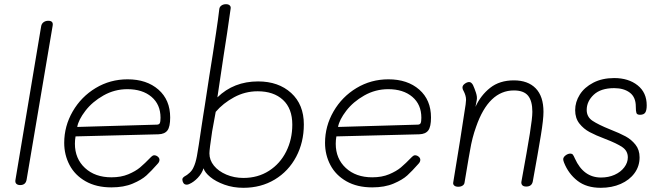

<svg xmlns="http://www.w3.org/2000/svg" viewBox="-20 -891 3151 915"><path d="M54 -36 176 -765Q178 -778 187.5 -785Q197 -792 210 -792Q235 -792 231 -769L107 -36Q103 -9 76 -9Q64 -9 57.5 -15.5Q51 -22 54 -36Z M286 -210Q286 -290 326.5 -360Q367 -430 436 -471.5Q505 -513 588 -513Q679 -513 735 -464Q791 -415 791 -331Q791 -287 778 -269.5Q765 -252 735 -251L340 -241Q337 -223 337 -206Q337 -135 385 -90.5Q433 -46 511 -46Q557 -46 591.5 -60.5Q626 -75 647.5 -93Q669 -111 701 -144Q708 -151 715 -151Q724 -151 732 -144.5Q740 -138 740 -129Q740 -119 730 -109Q701 -76 678 -55Q655 -34 612.5 -16Q570 2 511 2Q439 2 388 -27Q337 -56 311.5 -104.5Q286 -153 286 -210ZM727 -297Q738 -297 741.5 -304Q745 -311 745 -330Q745 -393 702 -429.5Q659 -466 587 -466Q526 -466 473 -436Q420 -406 387 -363Q354 -320 348 -286Z M1428 -298Q1428 -213 1391.5 -144Q1355 -75 1289.5 -35.5Q1224 4 1140 4Q1091 4 1049.5 -11Q1008 -26 982 -47.5Q956 -69 950 -89Q942 -64 922.5 -43.5Q903 -23 882 -14Q876 -11 870 -11Q859 -11 854 -19Q849 -27 849 -36Q849 -43 859 -50Q871 -56 883.5 -67.5Q896 -79 902 -93Q912 -113 918.5 -147.5Q925 -182 941 -292Q945 -317 948.5 -341Q952 -365 956 -388Q980 -547 994 -632Q1000 -671 1010 -737Q1020 -803 1025 -847Q1026 -858 1035 -864.5Q1044 -871 1057 -871Q1069 -871 1075 -865Q1081 -859 1079 -849Q1062 -727 1046 -628L1016 -427Q1094 -503 1210 -503Q1307 -503 1367.5 -448Q1428 -393 1428 -298ZM1373 -297Q1373 -374 1328.5 -415Q1284 -456 1208 -456Q1148 -456 1095.5 -427.5Q1043 -399 1008 -358L991 -265Q978 -179 978 -160Q978 -128 999.5 -101.5Q1021 -75 1058.5 -59Q1096 -43 1140 -43Q1209 -43 1262 -77Q1315 -111 1344 -169Q1373 -227 1373 -297Z M1529 -210Q1529 -290 1569.5 -360Q1610 -430 1679 -471.5Q1748 -513 1831 -513Q1922 -513 1978 -464Q2034 -415 2034 -331Q2034 -287 2021 -269.5Q2008 -252 1978 -251L1583 -241Q1580 -223 1580 -206Q1580 -135 1628 -90.5Q1676 -46 1754 -46Q1800 -46 1834.5 -60.5Q1869 -75 1890.5 -93Q1912 -111 1944 -144Q1951 -151 1958 -151Q1967 -151 1975 -144.5Q1983 -138 1983 -129Q1983 -119 1973 -109Q1944 -76 1921 -55Q1898 -34 1855.5 -16Q1813 2 1754 2Q1682 2 1631 -27Q1580 -56 1554.5 -104.5Q1529 -153 1529 -210ZM1970 -297Q1981 -297 1984.5 -304Q1988 -311 1988 -330Q1988 -393 1945 -429.5Q1902 -466 1830 -466Q1769 -466 1716 -436Q1663 -406 1630 -363Q1597 -320 1591 -286Z M2570 -358Q2570 -322 2557.5 -245.5Q2545 -169 2519 -26Q2514 -2 2488 -2Q2474 -2 2468.5 -9Q2463 -16 2465 -26Q2493 -179 2505 -254Q2517 -329 2517 -358Q2517 -410 2496.5 -435Q2476 -460 2429 -460Q2309 -460 2249 -287Q2230 -235 2220 -174L2213 -135Q2195 -29 2194 -22Q2193 -12 2184.5 -6.5Q2176 -1 2164 -1Q2151 -1 2144.5 -7Q2138 -13 2140 -22Q2175 -232 2199 -393Q2201 -411 2201 -415Q2201 -426 2198 -436Q2195 -446 2191.5 -453Q2188 -460 2186 -464Q2184 -470 2184 -474Q2184 -484 2195 -492Q2206 -500 2216 -500Q2226 -500 2234 -486Q2241 -471 2248 -450Q2255 -429 2252 -414L2246 -382Q2271 -437 2316 -472.5Q2361 -508 2429 -508Q2496 -508 2533 -470Q2570 -432 2570 -358Z M2668 -116Q2664 -126 2664 -133Q2665 -143 2676 -151Q2687 -159 2698 -159Q2706 -159 2710 -154Q2714 -149 2720 -135Q2761 -45 2844 -45Q2880 -45 2909 -58Q2938 -71 2955 -93.5Q2972 -116 2972 -141Q2972 -172 2945.5 -190Q2919 -208 2864 -229Q2819 -246 2790 -261.5Q2761 -277 2741 -302.5Q2721 -328 2721 -366Q2721 -405 2743 -440Q2765 -475 2807.5 -497Q2850 -519 2907 -519Q2975 -519 3018.5 -484.5Q3062 -450 3062 -389Q3062 -365 3055 -354.5Q3048 -344 3030 -344Q3016 -344 3013 -352.5Q3010 -361 3010 -383Q3010 -428 2981.5 -449.5Q2953 -471 2907 -471Q2843 -471 2809.5 -439.5Q2776 -408 2776 -367Q2776 -334 2803.5 -315.5Q2831 -297 2888 -274Q2934 -256 2961.5 -241Q2989 -226 3008.5 -201.5Q3028 -177 3028 -141Q3028 -99 3004 -66Q2980 -33 2938 -14.5Q2896 4 2843 4Q2775 4 2732 -29.5Q2689 -63 2668 -116Z"/></svg>

Font: Mali Light
Style: Italic
Weight: 300
Italic angle: -10°
Version: Version 1.000; ttfautohint (v1.6)